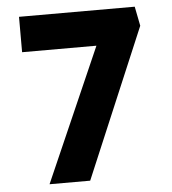

<svg xmlns="http://www.w3.org/2000/svg" viewBox="-51 -753 718 800"><g transform="rotate(-5 307.5 -353.0)"><path d="M124 0 404 -638 452 -558H58V-706H542L558 -625L294 0Z"/></g></svg>

Font: Lexend Exa
Style: Bold
Weight: 700
Designer: Bonnie Shaver-Troup, Thomas Jockin
Foundry: Lexend
Version: Version 1.007